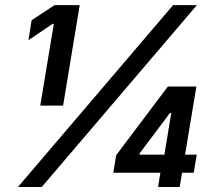

<svg xmlns="http://www.w3.org/2000/svg" viewBox="-20 -748 864 768"><path d="M298.8 -727.5 232.4 -325.7H141.1L195.3 -652.8H190.9L93.8 -587.4L106.4 -667L198.2 -727.5ZM51.8 0 672.4 -727.5H767.6L147 0ZM433.1 -57.1 444.8 -127.4 651.4 -401.9H717.8L700.2 -295.9H659.7L538.6 -134.8L538.1 -129.4H767.1L754.9 -57.1ZM612.3 0 625 -78.6 634.3 -109.9 682.6 -401.9H765.6L698.7 0Z"/></svg>

Font: Inter SemiBold
Style: Italic
Weight: 600
Italic angle: -9.3988°
Designer: Rasmus Andersson
Foundry: rsms
Version: Version 4.001;git-66647c0bb